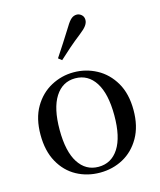

<svg xmlns="http://www.w3.org/2000/svg" viewBox="-123 -917 851 1021"><g transform="rotate(-15 302.0 -407.0)"><path d="M301 15Q231 15 173 -16.5Q115 -48 80.5 -110Q46 -172 46 -261Q46 -351 82 -412.5Q118 -474 176.5 -505.5Q235 -537 301 -537Q369 -537 427.5 -505.5Q486 -474 522 -412.5Q558 -351 558 -261Q558 -172 522.5 -110Q487 -48 429 -16.5Q371 15 301 15ZM301 -17Q372 -17 412 -79Q452 -141 452 -260Q452 -379 412 -441.5Q372 -504 301 -504Q231 -504 191 -441.5Q151 -379 151 -260Q151 -141 191 -79Q231 -17 301 -17ZM241 -630Q264 -665 287.5 -701Q311 -737 337 -779Q353 -806 366.5 -817.5Q380 -829 397 -829Q411 -829 423 -818.5Q435 -808 435 -790Q435 -775 424 -759.5Q413 -744 387 -724Q351 -696 320 -669Q289 -642 260 -615Z"/></g></svg>

Font: Noto Serif TC ExtraLight Medium
Style: Regular
Weight: 500
Version: Version 2.002-H1;hotconv 1.1.0;makeotfexe 2.6.0